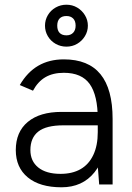

<svg xmlns="http://www.w3.org/2000/svg" viewBox="-20 -783 560 815"><path d="M395 -78V-278Q395 -378 361 -426Q327 -474 251 -474Q205 -474 173 -455.5Q141 -437 120 -398L64 -422Q96 -477 142.5 -504Q189 -531 251 -531Q355 -531 406.5 -468Q458 -405 458 -278V0H401ZM47 -146Q47 -223 98 -265.5Q149 -308 241 -308H396V-251H249Q176 -251 142.5 -224.5Q109 -198 109 -146Q109 -99 142.5 -72Q176 -45 237 -45Q287 -45 322 -65Q357 -85 376 -125Q395 -165 395 -222H432Q432 -115 381 -51.5Q330 12 241 12Q149 12 98 -30Q47 -72 47 -146ZM171 -674Q171 -698 183 -718.5Q195 -739 216 -751Q237 -763 262 -763Q287 -763 307.5 -751Q328 -739 340.5 -718.5Q353 -698 353 -674Q353 -650 340.5 -629.5Q328 -609 307.5 -597Q287 -585 262 -585Q237 -585 216 -597Q195 -609 183 -629.5Q171 -650 171 -674ZM301 -674Q301 -694 290.5 -704.5Q280 -715 262 -715Q243 -715 233 -704.5Q223 -694 223 -674Q223 -654 233 -643.5Q243 -633 262 -633Q280 -633 290.5 -644Q301 -655 301 -674Z"/></svg>

Font: 寒蝉端黑体 Light
Style: Regular
Weight: 300
Designer: ChillDuanSans {Warren2060}; 
Source Han Sans {Ryoko NISHIZUKA 西塚涼子 (kana, bopomofo & ideographs); Paul D. Hunt (Latin, G
Foundry: ChillType&Adobe
Version: Version 1.300;Glyphs 3.3 (3306)